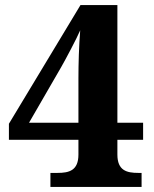

<svg xmlns="http://www.w3.org/2000/svg" viewBox="-20 -734 605 754"><path d="M178 0H536V-55H523C478 -55 441 -64 441 -127V-185H542V-252H441V-714H296L15 -248V-185H288V-127C288 -64 251 -55 206 -55H178ZM94 -252 220 -470C234 -494 282 -584 295 -615C290 -553 288 -484 288 -426V-252Z"/></svg>

Font: Noto Serif Hentaigana Bold
Style: Regular
Weight: 700
Designer: Kazuhiro Yamada
Foundry: nipponia
Version: Version 1.000